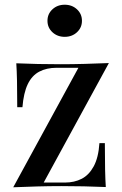

<svg xmlns="http://www.w3.org/2000/svg" viewBox="-20 -788 515 813"><path d="M441 -521 165 -15H255Q295 -15 326 -31Q357 -47 377 -84Q397 -121 401 -182H424Q424 -115 425 -70Q426 -25 428 4Q383 2 335 1Q287 0 240 0Q189 0 136.5 1.5Q84 3 36 5L312 -501H220Q177 -501 146 -484.5Q115 -468 97.5 -431.5Q80 -395 75 -334H53Q53 -402 52 -446Q51 -490 49 -520Q93 -518 141 -517Q189 -516 237 -516Q287 -516 339.5 -517.5Q392 -519 441 -521ZM254 -768Q285 -768 306 -748.5Q327 -729 327 -700Q327 -671 306 -651.5Q285 -632 254 -632Q223 -632 202 -651.5Q181 -671 181 -700Q181 -729 202 -748.5Q223 -768 254 -768Z"/></svg>

Font: Playfair Display Medium
Style: Regular
Weight: 500
Designer: Claus Eggers Sørensen
Foundry: Claus Eggers Sørensen
Version: Version 1.203